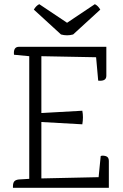

<svg xmlns="http://www.w3.org/2000/svg" viewBox="-20 -899 587 919"><path d="M501 -129V0H42V-8Q42 -30 55 -36Q61 -39 70 -40L120 -43V-630L47 -637Q43 -675 71 -675H489V-536Q489 -509 450 -513L440 -625L178 -630V-358L374 -369Q380 -339 374 -304L178 -315V-45L452 -51L462 -152Q470 -156 485.5 -152Q501 -148 501 -129ZM460 -853 330 -734Q301 -726 272 -734L142 -853Q153 -872 168 -879L301 -790L434 -879Q449 -872 460 -853Z"/></svg>

Font: Karma Light
Style: Regular
Weight: 300
Designer: Joana Correia
Foundry: Indian Type Foundry
Version: Version 1.202;PS 1.0;hotconv 1.0.78;makeotf.lib2.5.61930; tt